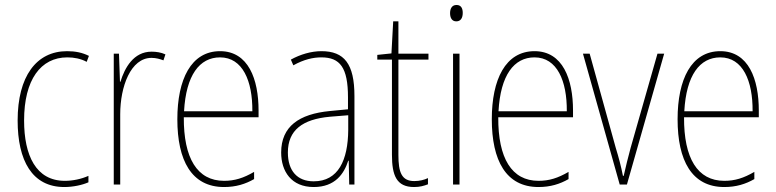

<svg xmlns="http://www.w3.org/2000/svg" viewBox="-20 -743 3125 773"><path d="M239 10C274 10 311 2 336 -9V-35C307 -22 273 -15 241 -15C125 -15 77 -117 77 -258C77 -422 144 -512 251 -512C278 -512 305 -507 329 -494L338 -518C312 -531 284 -537 250 -537C126 -537 51 -435 51 -258C51 -97 109 10 239 10Z M590 -535C518 -535 482 -470 465 -414H463L459 -527H438V0H464V-283C464 -394 506 -510 590 -510C609 -510 625 -505 638 -500L646 -524C629 -532 609 -535 590 -535Z M866 -537C749 -537 694 -423 694 -263C694 -97 751 10 882 10C930 10 968 -2 1003 -22V-51C960 -26 925 -15 882 -15C774 -15 719 -106 720 -271H1021V-298C1021 -424 980 -537 866 -537ZM866 -512C957 -512 997 -417 996 -295H721C729 -440 783 -512 866 -512Z M1274 -537C1233 -537 1189 -524 1151 -503L1161 -480C1204 -504 1241 -512 1274 -512C1349 -512 1381 -471 1381 -351V-303L1308 -296C1184 -284 1112 -234 1112 -129C1112 -53 1153 10 1243 10C1329 10 1365 -43 1382 -96H1384L1386 0H1407V-356C1407 -486 1366 -537 1274 -537ZM1308 -273 1382 -279V-220C1381 -98 1342 -13 1243 -13C1177 -13 1139 -55 1139 -129C1139 -219 1198 -263 1308 -273Z M1648 -14C1597 -14 1584 -49 1584 -119V-503H1705V-527H1584V-657H1563L1556 -528L1499 -522V-503H1558V-120C1558 -37 1576 10 1647 10C1671 10 1687 5 1703 -1V-26C1689 -19 1669 -14 1648 -14Z M1818 -723C1798 -723 1792 -706 1792 -690C1792 -672 1799 -657 1817 -657C1835 -657 1843 -671 1843 -691C1843 -707 1838 -723 1818 -723ZM1830 -527H1804V0H1830Z M2132 -537C2015 -537 1960 -423 1960 -263C1960 -97 2017 10 2148 10C2196 10 2234 -2 2269 -22V-51C2226 -26 2191 -15 2148 -15C2040 -15 1985 -106 1986 -271H2287V-298C2287 -424 2246 -537 2132 -537ZM2132 -512C2223 -512 2263 -417 2262 -295H1987C1995 -440 2049 -512 2132 -512Z M2475 0H2504L2654 -527H2627L2519 -148C2508 -108 2500 -74 2491 -35H2488C2480 -75 2471 -109 2459 -148L2354 -527H2327Z M2880 -537C2763 -537 2708 -423 2708 -263C2708 -97 2765 10 2896 10C2944 10 2982 -2 3017 -22V-51C2974 -26 2939 -15 2896 -15C2788 -15 2733 -106 2734 -271H3035V-298C3035 -424 2994 -537 2880 -537ZM2880 -512C2971 -512 3011 -417 3010 -295H2735C2743 -440 2797 -512 2880 -512Z"/></svg>

Font: Noto Sans Khmer UI Condensed Thin
Style: Regular
Weight: 100
Width: 3
Designer: Danh Hong and the Monotype Design Team
Foundry: Monotype Imaging Inc.
Version: Version 2.002